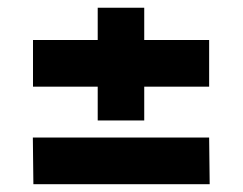

<svg xmlns="http://www.w3.org/2000/svg" viewBox="-20 -474 626 494"><path d="M64.5 -120.1H518.1L519.5 0H65.9ZM231.4 -454.1H351.1V-371.1H518.1V-251H351.1V-164.1H231.4V-251H64.9V-371.1H231.4Z"/></svg>

Font: XB Zar
Style: Bold Italic
Weight: 700
Italic angle: -12°
Designer: Behnam
Foundry: Irmug
Version: Version 8.005 2009